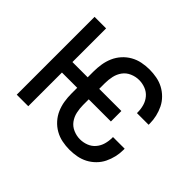

<svg xmlns="http://www.w3.org/2000/svg" viewBox="-120 -714 907 907"><g transform="rotate(45 333.5 -260.0)"><path d="M424 8Q399 8 374 3Q349 -2 327 -14.5Q305 -27 288 -46Q271 -65 261 -88Q251 -111 247 -136Q243 -161 243 -187V-225H141V0H64V-520H141V-295H243V-333Q243 -359 247 -384Q251 -409 261 -432Q271 -455 288 -474Q305 -493 327 -505.5Q349 -518 374 -523Q399 -528 424 -528Q448 -528 472 -523.5Q496 -519 517 -508Q538 -497 555.5 -479.5Q573 -462 583.5 -440.5Q594 -419 599.5 -395.5Q605 -372 605 -348V-340H527V-345Q527 -367 521 -388Q515 -409 501 -425.5Q487 -442 466.5 -450Q446 -458 424 -458Q401 -458 379 -448.5Q357 -439 343.5 -420.5Q330 -402 325 -379Q320 -356 320 -333V-295H468V-225H320V-187Q320 -164 325 -141Q330 -118 343.5 -99.5Q357 -81 379 -71.5Q401 -62 424 -62Q446 -62 466.5 -70Q487 -78 501 -94.5Q515 -111 521 -132Q527 -153 527 -175V-180H605V-172Q605 -148 599.5 -124.5Q594 -101 583.5 -79.5Q573 -58 555.5 -40.5Q538 -23 517 -12Q496 -1 472 3.5Q448 8 424 8Z"/></g></svg>

Font: Huly
Style: Regular
Weight: 400
Designer: Belleve Invis
Foundry: Belleve Invis
Version: Version 33.2.5; ttfautohint (v1.8.4)